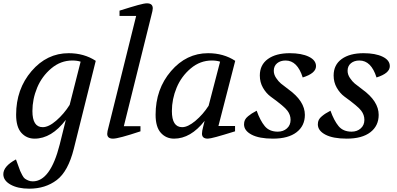

<svg xmlns="http://www.w3.org/2000/svg" viewBox="-73 -827 2387 1155"><path d="M-53 221Q-53 173 23 132Q27 142 36 167.5Q45 193 48.5 201.5Q52 210 60.5 226Q69 242 76.5 247.5Q84 253 96.5 258.5Q109 264 124 264Q230 264 286 43L323 -106Q237 7 135 7Q87 7 55.5 -28Q24 -63 24 -137Q24 -291 116.5 -399Q209 -507 340 -507Q433 -507 503 -461L371 68Q337 204 268.5 256Q200 308 103 308Q34 308 -9.5 283.5Q-53 259 -53 221ZM122 -159Q122 -62 184 -62Q220 -62 266 -102Q312 -142 346 -196L412 -456Q391 -463 362 -463Q292 -463 235.5 -415.5Q179 -368 150.5 -299.5Q122 -231 122 -159Z M572 -22Q572 -35 580 -63L746 -731H646V-763Q719 -786 757 -796.5Q795 -807 811 -807Q846 -807 846 -777Q846 -765 838 -736L672 -68H772V-37Q640 7 607 7Q572 7 572 -22Z M863 -137Q863 -291 955.5 -399Q1048 -507 1179 -507Q1272 -507 1342 -461L1241 -69H1341V-37Q1267 -14 1228.5 -3.5Q1190 7 1177 7Q1142 7 1142 -23Q1142 -38 1149 -64L1158 -100Q1074 7 974 7Q926 7 894.5 -28Q863 -63 863 -137ZM961 -159Q961 -62 1023 -62Q1057 -62 1102.5 -100Q1148 -138 1182 -191L1251 -456Q1230 -463 1201 -463Q1131 -463 1074.5 -415.5Q1018 -368 989.5 -299.5Q961 -231 961 -159Z M1395 -79Q1395 -94 1400.5 -105.5Q1406 -117 1419.5 -128Q1433 -139 1442 -144.5Q1451 -150 1471 -161Q1492 -102 1519.5 -68.5Q1547 -35 1598 -35Q1631 -35 1653 -54.5Q1675 -74 1675 -106Q1675 -136 1656 -161Q1638 -186 1555 -246Q1528 -266 1509 -299Q1490 -332 1490 -373Q1490 -437 1538.5 -472Q1587 -507 1670 -507Q1741 -507 1784.5 -486Q1828 -465 1828 -429Q1828 -386 1748 -361Q1716 -463 1645 -463Q1614 -463 1594 -446.5Q1574 -430 1574 -401Q1574 -379 1588 -358Q1602 -337 1617 -324.5Q1632 -312 1663 -289Q1761 -218 1761 -136Q1761 -70 1711 -31.5Q1661 7 1569 7Q1486 7 1440.5 -17Q1395 -41 1395 -79Z M1839 -79Q1839 -94 1844.5 -105.5Q1850 -117 1863.5 -128Q1877 -139 1886 -144.5Q1895 -150 1915 -161Q1936 -102 1963.5 -68.5Q1991 -35 2042 -35Q2075 -35 2097 -54.5Q2119 -74 2119 -106Q2119 -136 2100 -161Q2082 -186 1999 -246Q1972 -266 1953 -299Q1934 -332 1934 -373Q1934 -437 1982.5 -472Q2031 -507 2114 -507Q2185 -507 2228.5 -486Q2272 -465 2272 -429Q2272 -386 2192 -361Q2160 -463 2089 -463Q2058 -463 2038 -446.5Q2018 -430 2018 -401Q2018 -379 2032 -358Q2046 -337 2061 -324.5Q2076 -312 2107 -289Q2205 -218 2205 -136Q2205 -70 2155 -31.5Q2105 7 2013 7Q1930 7 1884.5 -17Q1839 -41 1839 -79Z"/></svg>

Font: Volkhov
Style: Italic
Weight: 400
Italic angle: -12°
Designer: Cyreal (www.cyreal.org)
Foundry: Cyreal (www.cyreal.org)
Version: Version 1.010